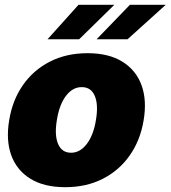

<svg xmlns="http://www.w3.org/2000/svg" viewBox="-20 -776 716 806"><path d="M253.9 9.8Q165 9.8 107.7 -25.6Q50.3 -61 27.3 -124.3Q4.4 -187.5 18.6 -271.5Q32.2 -355.5 76.2 -418.7Q120.1 -481.9 189.5 -517.3Q258.8 -552.7 347.7 -552.7Q436 -552.7 493.4 -517.3Q550.8 -481.9 574 -418.7Q597.2 -355.5 583 -271.5Q569.3 -187.5 525.1 -124.3Q481 -61 411.9 -25.6Q342.8 9.8 253.9 9.8ZM278.3 -134.8Q315.9 -134.8 344.2 -171.6Q372.6 -208.5 382.8 -272.5Q393.6 -336.9 377.7 -373.8Q361.8 -410.6 323.2 -410.2Q285.2 -410.6 257.1 -373.8Q229 -336.9 218.8 -272.5Q208 -208.5 223.9 -171.6Q239.7 -134.8 278.3 -134.8ZM385.7 -611.3 525.4 -755.9H675.8L515.6 -611.3ZM179.7 -611.3 309.6 -755.9H460L312.5 -611.3Z"/></svg>

Font: Inter Tight Black
Style: Italic
Weight: 900
Italic angle: -9.39999°
Designer: Rasmus Andersson
Foundry: rsms
Version: Version 3.004; ttfautohint (v1.8.4.7-5d5b)